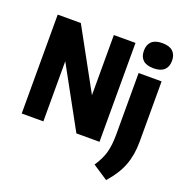

<svg xmlns="http://www.w3.org/2000/svg" viewBox="-175 -959 1290 1350"><g transform="rotate(20 470.0 -284.0)"><path d="M469.5 -740H631.5V0H458.5L211.5 -450V0H49.5V-740H222.5L469.5 -290ZM653.5 162Q693.5 103 709 47.5Q724.5 -8 724.5 -89V-548.5H896.5V-96.5Q896.5 1 867 79.5Q837.5 158 767 237ZM705.5 -709.5Q705.5 -754.5 731.5 -779Q757.5 -803.5 810.5 -803.5Q863.5 -803.5 889.8 -779Q916 -754.5 916 -709.5Q916 -664 889.8 -639.8Q863.5 -615.5 810.5 -615.5Q757.5 -615.5 731.5 -639.8Q705.5 -664 705.5 -709.5Z"/></g></svg>

Font: Encode Sans Condensed ExtraBold
Style: Regular
Weight: 800
Width: 3
Designer: Multiple Designers
Foundry: Impallari Type
Version: Version 2.000